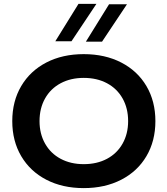

<svg xmlns="http://www.w3.org/2000/svg" viewBox="-20 -956 860 986"><path d="M778 -334Q778 -232 732 -154Q686 -76 602.5 -33Q519 10 410 10Q301 10 218 -33Q135 -76 89 -154Q43 -232 43 -334Q43 -436 89 -514Q135 -592 218 -635Q301 -678 410 -678Q519 -678 602.5 -635Q686 -592 732 -514Q778 -436 778 -334ZM638 -334Q638 -400 609.5 -450.5Q581 -501 529.5 -528.5Q478 -556 410 -556Q343 -556 291.5 -528.5Q240 -501 211.5 -450.5Q183 -400 183 -334Q183 -269 211.5 -218.5Q240 -168 291.5 -140.5Q343 -113 410 -113Q478 -113 529.5 -140.5Q581 -168 609.5 -218.5Q638 -269 638 -334ZM540 -934H632L504 -742H421ZM383 -936H475L347 -744H264Z"/></svg>

Font: Madhuban SemiBold
Style: Regular
Weight: 600
Designer: jaikishan Patel
Foundry: MagicType
Version: Version 1.000